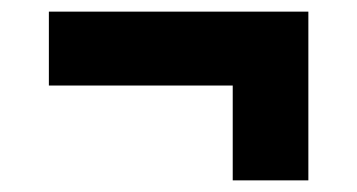

<svg xmlns="http://www.w3.org/2000/svg" viewBox="-20 -425 614 330"><path d="M64 -278V-405H510V-278ZM380 -115V-405H510V-115Z"/></svg>

Font: Montagu Slab
Style: Bold
Weight: 700
Designer: Florian Karsten
Foundry: Florian Karsten
Version: Version 1.000